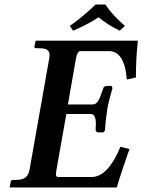

<svg xmlns="http://www.w3.org/2000/svg" viewBox="-20 -825 627 845"><path d="M24.9 0 22.9 -2 26.9 -23.9Q27.8 -32.7 36.1 -33.2H48.8Q77.6 -33.2 91.3 -43.2Q105 -53.2 109.9 -77.1L196.8 -568.8Q197.8 -575.7 198.2 -581.5Q198.2 -598.6 187.5 -605.7Q176.8 -612.8 151.9 -612.8H138.2Q130.4 -612.8 131.8 -621.1L136.2 -644L139.2 -646H586.9Q578.1 -570.8 578.1 -483.9L538.1 -475.1Q528.3 -600.1 459 -600.1H334Q320.8 -600.1 314.9 -570.8L278.8 -365.2H387.2Q403.3 -365.2 412.6 -381.6Q421.9 -397.9 434.1 -436Q434.1 -439 439 -442.9Q443.8 -446.8 451.2 -446.8H471.2L475.1 -437Q459 -383.8 452.1 -344.2Q445.3 -302.2 441.9 -251L435.1 -242.2H415Q408.2 -242.2 404.1 -245.6Q399.9 -249 400.9 -252Q401.9 -270.5 401.9 -280.3Q401.9 -322.8 379.9 -323.2H272L228 -75.2Q226.6 -65.9 226.1 -59.1Q226.1 -46.4 235.8 -45.9H382.8Q420.9 -45.9 453.9 -83Q486.8 -120.1 509.8 -179.2L549.8 -168.9Q515.6 -73.7 494.1 0ZM443.8 -805.2Q473.6 -759.3 529.8 -710.9L506.8 -689.9Q451.7 -716.8 414.1 -749Q363.3 -715.8 301.8 -689.9L287.1 -710.9Q335.9 -744.1 400.9 -805.2Z"/></svg>

Font: Linux Libertine O
Style: Semibold Italic
Weight: 600
Italic angle: -11.5°
Designer: Philipp H. Poll
Foundry: Philipp H. Poll
Version: Version 5.1.2